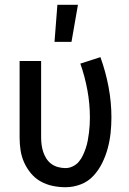

<svg xmlns="http://www.w3.org/2000/svg" viewBox="-20 -775 540 803"><path d="M254 8Q227 8 200.5 2.5Q174 -3 150.5 -16Q127 -29 109.5 -50Q92 -71 81 -95.5Q70 -120 66 -146.5Q62 -173 62 -200V-520H152V-200Q152 -185 154 -169.5Q156 -154 161 -139Q166 -124 174.5 -111Q183 -98 195.5 -89Q208 -80 223.5 -76Q239 -72 254 -72Q270 -72 285 -79.5Q300 -87 310 -99Q320 -111 327 -126Q334 -141 339 -156Q344 -171 347 -187Q350 -203 352 -219Q354 -235 355 -251Q356 -267 356 -283Q356 -341 345.5 -398Q335 -455 316 -509L400 -536Q422 -475 434 -411.5Q446 -348 446 -284Q446 -251 442.5 -218.5Q439 -186 430.5 -154.5Q422 -123 407.5 -93.5Q393 -64 371 -40Q349 -16 318 -4Q287 8 254 8ZM208 -600 220 -755H306L279 -600Z"/></svg>

Font: Iosevka Fixed Medium
Style: Regular
Weight: 500
Monospace: yes
Designer: Belleve Invis
Foundry: Belleve Invis
Version: Version 32.3.0